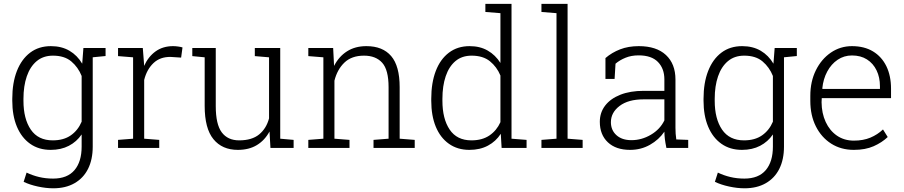

<svg xmlns="http://www.w3.org/2000/svg" viewBox="-20 -782 4781 1015"><path d="M261.7 213.4Q223.1 213.4 180.2 204.1Q137.2 194.8 105 179.2L120.6 130.4Q151.9 145.5 186.8 153.8Q221.7 162.1 260.7 162.1Q335.9 162.1 373.8 117.4Q411.6 72.8 411.6 -6.8V-71.3Q385.3 -32.7 344 -11.2Q302.7 10.3 248 10.3Q184.6 10.3 139.2 -22Q93.8 -54.2 69.3 -112.5Q44.9 -170.9 44.9 -249.5V-259.8Q44.9 -344.2 69.3 -406.7Q93.8 -469.2 139.4 -503.7Q185.1 -538.1 249 -538.1Q305.7 -538.1 347.2 -513.7Q388.7 -489.3 414.6 -445.3L420.9 -528.3H470.2V-6.8Q470.2 61 445.6 110.4Q420.9 159.7 374 186.5Q327.1 213.4 261.7 213.4ZM258.8 -40Q316.4 -40 354.2 -66.4Q392.1 -92.8 411.6 -138.7V-380.4Q393.1 -426.8 356.9 -457.3Q320.8 -487.8 259.8 -487.8Q208.5 -487.8 173.8 -458.7Q139.2 -429.7 121.6 -378.4Q104 -327.1 104 -259.8V-249.5Q104 -153.8 142.8 -96.9Q181.6 -40 258.8 -40ZM458.5 -478 439.5 -528.3H538.1V-485.8Z M604 0V-42.5L683.6 -48.8V-479L604 -485.4V-528.3H734.9L741.2 -447.8L741.7 -433.6Q764.2 -482.9 802.7 -510.5Q841.3 -538.1 895 -538.1Q908.2 -538.1 923.1 -535.9Q938 -533.7 944.8 -531.2L937.5 -477.5L883.3 -481Q827.1 -482.4 791.5 -448.7Q755.9 -415 742.2 -359.4V-48.8L821.8 -42.5V0Z M1237.3 10.3Q1154.3 10.3 1108.2 -46.4Q1062 -103 1062 -222.2V-479L996.6 -485.4V-528.3H1062H1120.6V-221.2Q1120.6 -124.5 1152.3 -82.3Q1184.1 -40 1244.1 -40Q1312 -40 1350.1 -71.5Q1388.2 -103 1402.3 -156.2V-479L1327.1 -485.4V-528.3H1402.3H1461.4V-48.8L1532.2 -42.5V0H1409.7L1404.8 -86.9Q1379.9 -40.5 1338.1 -15.1Q1296.4 10.3 1237.3 10.3Z M1609.9 0V-42.5L1689.5 -48.8V-479L1609.9 -485.4V-528.3H1741.2L1746.1 -433.6Q1771.5 -483.4 1814.5 -510.7Q1857.4 -538.1 1917 -538.1Q2002.9 -538.1 2047.9 -485.6Q2092.8 -433.1 2092.8 -321.3V-48.8L2172.4 -42.5V0H1954.6V-42.5L2034.2 -48.8V-320.8Q2034.2 -412.6 2000.5 -450.2Q1966.8 -487.8 1904.3 -487.8Q1838.9 -487.8 1800.8 -451.2Q1762.7 -414.6 1748 -355.5V-48.8L1827.6 -42.5V0Z M2461.4 10.3Q2398.4 10.3 2353 -22Q2307.6 -54.2 2283.7 -112.3Q2259.8 -170.4 2259.8 -249.5V-259.8Q2259.8 -344.2 2283.7 -406.7Q2307.6 -469.2 2353.3 -503.7Q2398.9 -538.1 2462.4 -538.1Q2517.6 -538.1 2558.3 -514.6Q2599.1 -491.2 2625.5 -449.2V-712.4L2545.9 -718.8V-761.7H2625.5H2684.1V-48.8L2763.7 -42.5V0H2631.8L2627.4 -74.7Q2601.6 -34.7 2559.6 -12.2Q2517.6 10.3 2461.4 10.3ZM2472.2 -40Q2529.3 -40 2567.4 -65.9Q2605.5 -91.8 2625.5 -136.2V-382.8Q2606.4 -428.7 2569.8 -458.3Q2533.2 -487.8 2473.1 -487.8Q2421.9 -487.8 2387.7 -459Q2353.5 -430.2 2336.2 -378.9Q2318.8 -327.6 2318.8 -259.8V-249.5Q2318.8 -153.8 2357.2 -96.9Q2395.5 -40 2472.2 -40Z M2842.3 0V-42.5L2921.9 -48.8V-712.4L2842.3 -718.8V-761.7H2980.5V-48.8L3060.1 -42.5V0Z M3311 10.3Q3235.8 10.3 3193.4 -29.8Q3150.9 -69.8 3150.9 -138.2Q3150.9 -187 3179.2 -223.9Q3207.5 -260.7 3259.5 -281.2Q3311.5 -301.8 3382.8 -301.8H3492.2V-362.3Q3492.2 -419.4 3458.3 -454.3Q3424.3 -489.3 3356 -489.3Q3317.4 -489.3 3286.9 -476.8Q3256.3 -464.4 3233.9 -445.3L3229 -364.7H3180.7V-475.1Q3214.8 -504.4 3258.3 -521.2Q3301.8 -538.1 3356.9 -538.1Q3450.2 -538.1 3500.5 -491.2Q3550.8 -444.3 3550.8 -361.3V-106.4Q3550.8 -90.8 3551.8 -75.4Q3552.7 -60.1 3555.2 -44.9L3618.2 -42.5V0H3502.9Q3497.1 -28.8 3494.9 -46.4Q3492.7 -64 3492.2 -85.9Q3463.4 -43.5 3416 -16.6Q3368.7 10.3 3311 10.3ZM3317.9 -41Q3372.1 -41 3420.7 -69.6Q3469.2 -98.1 3492.2 -145.5V-256.8H3382.3Q3301.3 -256.8 3255.4 -221.9Q3209.5 -187 3209.5 -136.2Q3209.5 -93.8 3238.8 -67.4Q3268.1 -41 3317.9 -41Z M3916 213.4Q3877.4 213.4 3834.5 204.1Q3791.5 194.8 3759.3 179.2L3774.9 130.4Q3806.2 145.5 3841.1 153.8Q3876 162.1 3915 162.1Q3990.2 162.1 4028.1 117.4Q4065.9 72.8 4065.9 -6.8V-71.3Q4039.6 -32.7 3998.3 -11.2Q3957 10.3 3902.3 10.3Q3838.9 10.3 3793.5 -22Q3748 -54.2 3723.6 -112.5Q3699.2 -170.9 3699.2 -249.5V-259.8Q3699.2 -344.2 3723.6 -406.7Q3748 -469.2 3793.7 -503.7Q3839.4 -538.1 3903.3 -538.1Q3960 -538.1 4001.5 -513.7Q4043 -489.3 4068.8 -445.3L4075.2 -528.3H4124.5V-6.8Q4124.5 61 4099.9 110.4Q4075.2 159.7 4028.3 186.5Q3981.4 213.4 3916 213.4ZM3913.1 -40Q3970.7 -40 4008.5 -66.4Q4046.4 -92.8 4065.9 -138.7V-380.4Q4047.4 -426.8 4011.2 -457.3Q3975.1 -487.8 3914.1 -487.8Q3862.8 -487.8 3828.1 -458.7Q3793.5 -429.7 3775.9 -378.4Q3758.3 -327.1 3758.3 -259.8V-249.5Q3758.3 -153.8 3797.1 -96.9Q3835.9 -40 3913.1 -40ZM4112.8 -478 4093.8 -528.3H4192.4V-485.8Z M4493.7 10.3Q4425.8 10.3 4374 -22.7Q4322.3 -55.7 4293 -114Q4263.7 -172.4 4263.7 -248.5V-275.4Q4263.7 -351.1 4293 -410.4Q4322.3 -469.7 4372.3 -503.9Q4422.4 -538.1 4483.9 -538.1Q4548.8 -538.1 4595 -510.3Q4641.1 -482.4 4665.8 -431.9Q4690.4 -381.3 4690.4 -313V-263.2H4324.2L4323.2 -241.7Q4323.7 -183.1 4345 -137.2Q4366.2 -91.3 4404.5 -64.9Q4442.9 -38.6 4493.7 -38.6Q4543.5 -38.6 4581.3 -54.4Q4619.1 -70.3 4647.9 -97.7L4672.9 -57.6Q4642.1 -28.3 4598.4 -9Q4554.7 10.3 4493.7 10.3ZM4328.1 -312H4631.8V-326.7Q4631.8 -373 4614 -409.9Q4596.2 -446.8 4563.2 -467.8Q4530.3 -488.8 4483.9 -488.8Q4441.9 -488.8 4408.2 -466.1Q4374.5 -443.4 4353.3 -404.1Q4332 -364.7 4327.1 -314.9Z"/></svg>

Font: Roboto Slab LO Light
Style: Regular
Weight: 300
Designer: Google
Version: Version 2.000